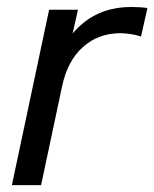

<svg xmlns="http://www.w3.org/2000/svg" viewBox="-20 -539 449 559"><path d="M123 -510.7H207L191.4 -441.4Q256.8 -519.5 364.3 -518.6Q389.6 -518.6 409.2 -515.6L390.6 -432.6Q365.2 -441.4 331.1 -442.4Q266.6 -442.4 221.7 -402.3Q176.8 -362.3 161.1 -289.1L99.6 0H14.6Z"/></svg>

Font: Dinish Expanded
Style: Italic
Weight: 400
Width: 7
Italic angle: -12°
Designer: Charles Nix
Foundry: Playbeing
Version: Version 2.005; ttfautohint (v1.8.3)